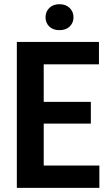

<svg xmlns="http://www.w3.org/2000/svg" viewBox="-20 -915 533 935"><path d="M463.9 -108.9V0H155.3V-108.9ZM192.9 -710.9V0H62V-710.9ZM422.4 -418.9V-313H155.3V-418.9ZM461.9 -710.9V-601.6H155.3V-710.9ZM201.7 -830.6Q201.7 -857.9 220 -876.2Q238.3 -894.5 269.5 -894.5Q300.8 -894.5 319.3 -876.2Q337.9 -857.9 337.9 -830.6Q337.9 -803.7 319.3 -785.9Q300.8 -768.1 269.5 -768.1Q238.3 -768.1 220 -785.9Q201.7 -803.7 201.7 -830.6Z"/></svg>

Font: Roboto Condensed SemiBold
Style: Regular
Weight: 600
Designer: Christian Robertson
Foundry: Google
Version: Version 3.008; 2023